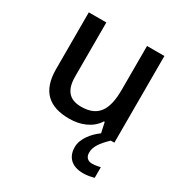

<svg xmlns="http://www.w3.org/2000/svg" viewBox="-177 -673 984 1034"><g transform="rotate(30 315.5 -156.0)"><path d="M457 114C457 76 481 43 526 0H548V-539H440V-268C440 -146 405 -78 295 -78C221 -78 187 -120 187 -203V-539H78V-187C78 -49 147 10 272 10C341 10 407 -15 442 -71H447L461 -8C417 24 375 74 375 127C375 188 412 227 484 227C512 227 531 222 551 217V151C539 153 522 158 500 158C474 158 457 143 457 114Z"/></g></svg>

Font: Noto Sans Balinese Medium
Style: Regular
Weight: 500
Designer: Aditya Bayu, David Williams
Foundry: David Williams
Version: Version 2.005